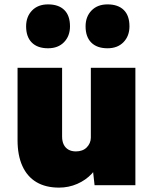

<svg xmlns="http://www.w3.org/2000/svg" viewBox="-20 -844 709 875"><path d="M249 11Q188 11 146 -14Q104 -39 82 -87.5Q60 -136 60 -205V-535H263V-222Q263 -200 270.5 -185Q278 -170 292 -162Q306 -154 326 -154Q341 -154 353.5 -158.5Q366 -163 375 -172Q384 -181 389 -192.5Q394 -204 394 -217V-535H597V0H411L399 -108L437 -120Q426 -82 398.5 -52.5Q371 -23 332 -6Q293 11 249 11ZM470 -624Q422 -624 396 -650Q370 -676 370 -724Q370 -768 397 -796Q424 -824 470 -824Q518 -824 544 -798.5Q570 -773 570 -724Q570 -680 543 -652Q516 -624 470 -624ZM199 -624Q151 -624 125 -650Q99 -676 99 -724Q99 -768 126 -796Q153 -824 199 -824Q247 -824 273 -798.5Q299 -773 299 -724Q299 -680 272 -652Q245 -624 199 -624Z"/></svg>

Font: Lexend Deca Black
Style: Regular
Weight: 900
Designer: Bonnie Shaver-Troup, Thomas Jockin
Foundry: Lexend
Version: Version 1.007